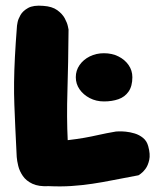

<svg xmlns="http://www.w3.org/2000/svg" viewBox="-20 -670 587 689"><path d="M155 -2Q119 0 96.5 -10.5Q74 -21 62 -38.5Q50 -56 45.5 -74.5Q41 -93 40 -107Q37 -165 35 -210Q33 -255 31.5 -294.5Q30 -334 30.5 -375Q31 -416 33.5 -465Q36 -514 41 -578Q41 -578 43 -589.5Q45 -601 53.5 -616Q62 -631 81 -641.5Q100 -652 135 -649Q167 -647 185.5 -633.5Q204 -620 212.5 -604Q221 -588 223.5 -576Q226 -564 226 -564Q225 -442 222 -344.5Q219 -247 223 -167Q257 -171 282.5 -175.5Q308 -180 334.5 -186Q361 -192 396 -198Q396 -198 406 -198.5Q416 -199 431.5 -197.5Q447 -196 463.5 -191Q480 -186 493.5 -175Q507 -164 512 -145Q520 -116 515.5 -96Q511 -76 502 -64Q493 -52 485 -46.5Q477 -41 477 -41Q428 -32 388 -24Q348 -16 311 -10.5Q274 -5 236.5 -2.5Q199 0 155 -2ZM353 -306Q325 -306 302 -318Q279 -330 265.5 -349.5Q252 -369 252 -393Q252 -417 265.5 -436.5Q279 -456 302 -467.5Q325 -479 353 -479Q382 -479 405 -467.5Q428 -456 441.5 -436.5Q455 -417 455 -393Q455 -361 441.5 -341.5Q428 -322 405 -314Q382 -306 353 -306Z"/></svg>

Font: Sour Gummy Black
Style: Regular
Weight: 900
Designer: Stefie Justprince
Foundry: Eifetstype
Version: Version 1.000